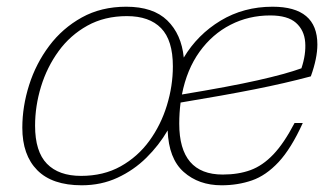

<svg xmlns="http://www.w3.org/2000/svg" viewBox="-20 -542 993 572"><path d="M356 -522Q436.5 -522 478.5 -481Q520.5 -440 527.5 -370.5Q568.5 -439 637.2 -480.5Q706 -522 792 -522Q925.5 -522 925.5 -409.5Q925.5 -368.5 906 -314.5Q829.5 -294 738.8 -276Q648 -258 518 -236.5Q514 -206 514 -173.5Q514 -22 643.5 -22Q690 -22 726.2 -35.2Q762.5 -48.5 794.2 -81.8Q826 -115 857.5 -175.5H882Q847.5 -99.5 810 -59.2Q772.5 -19 730.5 -4.5Q688.5 10 640 10Q572 10 527.2 -29.8Q482.5 -69.5 479.5 -153.5Q453.5 -109 416 -72Q378.5 -35 330 -12.5Q281.5 10 223.5 10Q135.5 10 91 -35Q46.5 -80 46.5 -161.5Q46.5 -225 66.8 -288.8Q87 -352.5 126.5 -405.2Q166 -458 223.8 -490Q281.5 -522 356 -522ZM785 -496Q721 -496 666.8 -468.2Q612.5 -440.5 574.5 -387.8Q536.5 -335 522 -260.5Q664.5 -284 747.8 -302.8Q831 -321.5 878 -338.5Q892 -380.5 889.2 -416.2Q886.5 -452 861.8 -474Q837 -496 785 -496ZM221.5 -18Q288.5 -18 339.5 -46.5Q390.5 -75 425 -122.5Q459.5 -170 477.2 -228Q495 -286 495 -344.5Q495 -422 460 -458Q425 -494 358 -494Q291.5 -494 240.2 -465.5Q189 -437 154.5 -389.5Q120 -342 102.2 -284Q84.5 -226 84.5 -167.5Q84.5 -90.5 119.8 -54.2Q155 -18 221.5 -18Z"/></svg>

Font: Newsreader 6pt ExtraLight
Style: Italic
Weight: 275
Italic angle: -17°
Designer: Hugues Gentile
Foundry: Production Type
Version: Version 1.003; ttfautohint (v1.8.3)